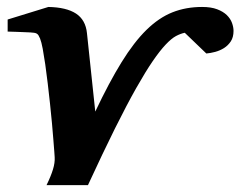

<svg xmlns="http://www.w3.org/2000/svg" viewBox="-20 -520 691 552"><path d="M561 -500Q586.9 -500 604.2 -493.4Q621.6 -486.8 632.1 -476.6Q642.6 -466.3 647 -454.1Q651.4 -441.9 651.4 -431.2Q651.4 -413.1 643.6 -401.1Q635.7 -389.2 624 -381.8Q612.3 -374.5 598.6 -370.8Q585 -367.2 573.2 -366.2L511.2 -425.8Q499 -423.3 485.8 -416.3Q472.7 -409.2 456.3 -391.8Q439.9 -374.5 419.4 -344.7Q398.9 -314.9 371.8 -267.1Q344.7 -219.2 310.5 -150.6Q276.4 -82 232.9 12.2H113.8Q126.5 -13.7 132.3 -33Q138.2 -52.2 137.2 -67.9Q137.2 -69.3 136.2 -82.8Q135.3 -96.2 133.5 -117.4Q131.8 -138.7 129.4 -165.8Q127 -192.9 123.8 -221.9Q120.6 -251 117.2 -280.3Q113.8 -309.6 110.1 -335Q106.4 -360.4 102.8 -379.9Q99.1 -399.4 95.2 -409.2Q92.8 -415 90.6 -418.5Q88.4 -421.9 85.2 -423.6Q82 -425.3 77.6 -425.8Q73.2 -426.3 66.9 -426.8Q56.6 -427.2 45.9 -427.7Q36.6 -428.2 25.1 -428.5Q13.7 -428.7 2 -429.2V-463.9L119.1 -500Q170.9 -499 198.5 -481Q226.1 -462.9 230 -424.8L253.9 -199.2Q293.9 -283.7 329.6 -341.3Q365.2 -398.9 401.1 -434.1Q437 -469.2 475.8 -484.6Q514.6 -500 561 -500Z"/></svg>

Font: Charis SIL
Style: Bold Italic
Weight: 700
Italic angle: -11°
Foundry: SIL International
Version: Version 4.112